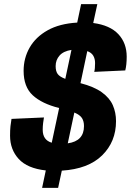

<svg xmlns="http://www.w3.org/2000/svg" viewBox="-20 -824 640 935"><path d="M185 91 203 6Q113 -4 71 -50Q29 -96 29 -163Q29 -191 31 -209.5Q33 -228 36 -245L194 -252Q192 -242 190 -225Q188 -208 188 -192Q188 -142 232 -129L268 -298Q184 -319 139.5 -360Q95 -401 95 -479Q95 -541 124.5 -592.5Q154 -644 212 -676.5Q270 -709 356 -714L375 -804H454L434 -712Q516 -701 556.5 -657.5Q597 -614 597 -548Q597 -508 590 -481L439 -474Q443 -489 443 -517Q443 -538 434 -553Q425 -568 405 -575L372 -419Q438 -402 476 -374.5Q514 -347 529.5 -311.5Q545 -276 545 -234Q545 -134 477.5 -67.5Q410 -1 281 7L263 91ZM251 -502Q251 -477 261 -463.5Q271 -450 298 -440L328 -581Q289 -575 270 -553.5Q251 -532 251 -502ZM389 -210Q389 -233 379.5 -248.5Q370 -264 342 -276L310 -126Q389 -137 389 -210Z"/></svg>

Font: Geist Mono ExtraBold
Style: Italic
Weight: 800
Italic angle: -12°
Monospace: yes
Designer: Basement.studio, Andrés Briganti, Mateo Zaragoza
Foundry: Basement.studio, Vercel, Andrés Briganti, Guido Ferreyra, Mateo Zaragoza
Version: Version 1.500; ttfautohint (v1.8.4.7-5d5b)